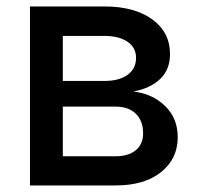

<svg xmlns="http://www.w3.org/2000/svg" viewBox="-20 -565 606 585"><path d="M71.3 0V-545.4H297.4Q389.6 -545.4 443.8 -506.1Q498 -466.8 498 -399.9Q498 -353.5 468.3 -324.7Q438.5 -295.9 386.2 -286.1Q443.8 -279.8 482.7 -242.4Q521.5 -205.1 521.5 -147Q521.5 -81.1 470.7 -40.5Q419.9 0 332 0ZM171.4 -88.9H332Q371.6 -88.9 393.8 -107.4Q416 -126 416 -158.7Q416 -196.8 393.8 -218.5Q371.6 -240.2 332 -240.2H171.4ZM171.4 -318.4H298.8Q343.3 -318.4 368.9 -337.2Q394.5 -356 394.5 -388.7Q394.5 -419.9 368.7 -437.7Q342.8 -455.6 297.4 -455.6H171.4Z"/></svg>

Font: Karasuma Gothic
Style: Regular
Weight: 500
Designer: Rasmus Andersson / Ryoko Nishizuka
Foundry: Genbu
Version: Version 1.00